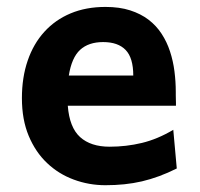

<svg xmlns="http://www.w3.org/2000/svg" viewBox="-20 -528 582 560"><path d="M177.7 -219.7Q182.6 -156.2 213.6 -128.2Q244.6 -100.1 299.8 -100.1Q348.1 -100.1 393.8 -111.1Q439.5 -122.1 485.4 -149.4L495.6 -36.6Q469.2 -23.4 444.1 -14.2Q418.9 -4.9 393.8 1Q368.7 6.8 342.3 9.5Q315.9 12.2 287.6 12.2Q239.3 12.2 195.1 -4.2Q150.9 -20.5 117.2 -52.5Q83.5 -84.5 63.7 -131.8Q43.9 -179.2 43.9 -241.7Q43.9 -302.2 60.8 -351.3Q77.6 -400.4 109.4 -435.3Q141.1 -470.2 186 -489Q231 -507.8 287.6 -507.8Q328.6 -507.8 359.6 -497.8Q390.6 -487.8 413.3 -470.5Q436 -453.1 451.4 -429.4Q466.8 -405.8 475.8 -378.2Q484.9 -350.6 488.8 -320.3Q492.7 -290 492.7 -259.8V-251Q492.7 -245.6 492.9 -239.7Q493.2 -233.9 493.2 -228.5V-219.7ZM280.8 -405.3Q238.3 -405.3 213.6 -382.6Q189 -359.9 180.7 -307.6H368.7Q368.7 -359.4 346.4 -382.3Q324.2 -405.3 280.8 -405.3Z"/></svg>

Font: Andika New Basic
Style: Bold
Weight: 700
Designer: Victor Gaultney, Annie Olsen, Pablo Ugerman
Foundry: SIL International
Version: Version 5.500; ttfautohint (v1.8.3)